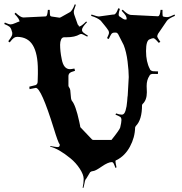

<svg xmlns="http://www.w3.org/2000/svg" viewBox="-43 -835 864 911"><path d="M652.8 -426.8 653.8 -397Q653.8 -359.4 632.8 -340.8Q630.9 -336.9 630.9 -335.9Q630.9 -267.1 602.1 -237.8Q598.1 -232.4 598.1 -230Q597.2 -183.1 573.5 -139.2Q549.8 -95.2 509.8 -75.2Q504.9 -75.2 504.9 -69.1Q504.9 -63 509.8 -41L504.9 -38.1Q498.5 -55.7 495.4 -60.8Q492.2 -65.9 487.8 -65.9Q470.2 -65.9 440.2 -45.2Q410.2 -24.4 400.4 -23.7Q390.6 -22.9 384.8 -18.1L367.2 11.2Q361.3 17.1 360.1 23.9Q358.9 30.8 357.9 34.7Q353.5 51.8 353 56.2H349.1Q354 33.7 354 13.9Q354 -5.9 335.7 -34.2Q317.4 -62.5 291 -84Q235.4 -129.4 194.8 -139.2L195.8 -142.1Q224.1 -137.2 229.5 -137.2Q234.9 -137.2 237.3 -139.2Q240.7 -141.6 240.7 -148.9Q232.9 -157.7 211.9 -226.6Q152.3 -418 127 -418Q123.5 -418 97.2 -412.1L96.2 -423.8Q125.5 -431.2 126 -431.2Q135.7 -435.5 135.7 -448.2L136.7 -483.9V-502Q136.7 -581.5 112.3 -621.1Q88.9 -659.2 39.1 -660.2Q30.3 -660.2 23.2 -655.5Q16.1 -650.9 2.9 -633.8L-3.9 -639.2Q15.1 -664.1 15.1 -672.9V-680.2L10.7 -694.8Q8.3 -702.6 2.4 -707.8Q-3.4 -712.9 -22.9 -721.2L-20 -728Q-0.5 -719.2 7.6 -719.2Q15.6 -719.2 31 -726.1Q46.4 -732.9 48.8 -732.9L49.8 -731.9Q49.8 -745.1 25.9 -769L30.8 -774.9Q54.7 -752 67.9 -752L167 -756.8Q173.3 -756.8 175.8 -757.8Q182.1 -760.7 184.1 -788.1H192.9Q192.9 -761.2 196.5 -758.8Q200.2 -756.3 207 -755.9L239.7 -751Q241.2 -751 245.1 -752.9L286.1 -775.9Q299.3 -781.2 312 -814.9L316.9 -812Q307.1 -786.1 307.1 -779.1Q307.1 -772 309.1 -766.1L326.2 -717.8Q329.1 -717.8 332 -709Q341.8 -709 365.7 -732.9L370.1 -730Q346.2 -705.1 346.2 -694.8V-691.9Q346.2 -685.5 354 -679.4Q361.8 -673.3 374 -666L371.1 -661.1Q347.7 -673.8 343.3 -673.8Q338.9 -673.8 335 -671.9Q312 -658.2 272.9 -658.2H261.7Q251.5 -658.2 246.8 -647.5Q242.2 -636.7 242.2 -622.8Q242.2 -608.9 243.9 -591.8Q245.6 -574.7 250 -553.7Q258.8 -506.8 289.1 -506.8Q294.9 -506.8 310.1 -509.8L313 -499Q293 -493.7 287.4 -488Q281.7 -482.4 281.7 -473.1V-428.2Q281.7 -424.3 286.6 -417.7Q291.5 -411.1 292.2 -387.9Q293 -364.7 297.9 -356.9Q315.9 -336.9 333 -257.8Q338.9 -231 337.9 -231.9L394 -172.9Q397.9 -170.9 401.9 -170.9H485.8Q524.9 -219.7 527.3 -230Q533.2 -254.4 533.2 -265.1Q533.2 -275.9 528.1 -279.8Q522.9 -283.7 504.9 -291L507.8 -296.9Q523.4 -291 535.2 -291Q546.9 -291 552.7 -310.3Q558.6 -329.6 560.3 -354.2Q562 -378.9 563 -381.8L567.9 -469.2Q567.9 -498 562.3 -543.5Q556.6 -588.9 543.9 -621.1L517.1 -673.8Q512.7 -680.2 506.8 -680.2H499Q489.7 -680.2 484.6 -672.4Q479.5 -664.6 473.1 -649.9L464.8 -653.8Q474.1 -672.9 474.1 -679.2Q474.1 -685.5 471.4 -690.2Q468.8 -694.8 463.6 -701.4Q458.5 -708 454.1 -713.6Q449.7 -719.2 443.4 -726.6L435.1 -736.8Q419.9 -750.5 389.2 -759.8L391.1 -766.1Q417.5 -756.8 426.8 -756.8L494.1 -766.1H497.1Q508.3 -766.1 518.1 -795.9L525.9 -793Q520 -774.9 520 -766.4Q520 -757.8 525.9 -755.9Q543.5 -742.2 550.8 -742.2Q558.1 -742.2 558.1 -744.1Q558.1 -753.4 553.7 -760.7Q549.3 -768.1 534.2 -784.2L539.1 -789.1Q561.5 -766.1 577.1 -764.2L706.1 -757.8Q716.3 -757.8 718.8 -788.1H728V-771Q728 -758.3 731 -756.8Q733.9 -755.4 737.8 -754.9H739.7Q742.2 -753.9 751.2 -753.9Q760.3 -753.9 785.2 -766.1L787.1 -759.8Q754.4 -746.1 748 -734.9L707 -674.8Q703.1 -667 703.1 -662.4Q703.1 -657.7 717.8 -636.2L710 -631.8Q691.4 -653.8 685.1 -653.8Q678.7 -653.8 668 -648.9Q649.9 -644 649.9 -592.8Q649.9 -541.5 668 -507.8Q669.4 -500.5 682.1 -497.1L707 -496.1L706.1 -483.9Q689.9 -484.9 681.6 -484.4Q668.5 -483.4 666 -475.1Q652.8 -456.1 652.8 -426.8Z"/></svg>

Font: Eater Caps
Style: Regular
Weight: 400
Version: Version 001.002